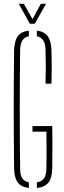

<svg xmlns="http://www.w3.org/2000/svg" viewBox="-20 -962 330 987"><path d="M128.5 4Q88.5 -0.5 71 -24.2Q53.5 -48 52.5 -96.5Q51.5 -176.5 51 -251.5Q50.5 -326.5 50.5 -399.8Q50.5 -473 51 -548Q51.5 -623 52.5 -703Q54 -752 71.5 -776Q89 -800 128.5 -804.5V-775.5Q105.5 -771 95 -754.2Q84.5 -737.5 83.5 -706Q82.5 -625 82 -549.2Q81.5 -473.5 81.5 -400Q81.5 -326.5 82 -250.8Q82.5 -175 83.5 -94Q83.5 -63 94 -46Q104.5 -29 128.5 -24.5ZM169.5 4.5V-24.5Q194.5 -28.5 206.2 -45.2Q218 -62 218.5 -94Q219 -127.5 219.2 -158.5Q219.5 -189.5 219.2 -220.5Q219 -251.5 218.5 -285H147V-314H248.5Q249.5 -278.5 249.5 -227.8Q249.5 -177 248.5 -96.5Q247.5 -47.5 229 -23.5Q210.5 0.5 169.5 4.5ZM214 -532Q215.5 -578 215.5 -619.2Q215.5 -660.5 214 -706Q213 -737.5 202.5 -754.2Q192 -771 169.5 -775.5V-804.5Q207.5 -800 225.2 -776Q243 -752 244.5 -703.5Q246 -658.5 246 -618.2Q246 -578 244.5 -532ZM133.5 -840 76.5 -942.5H102.5L147 -863.5L190 -942.5H216.5L159 -840Z"/></svg>

Font: Big Shoulders Stencil Display ExtraLight
Style: Regular
Weight: 250
Designer: Patric King
Foundry: XO Type Co
Version: Version 2.001